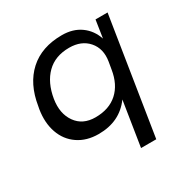

<svg xmlns="http://www.w3.org/2000/svg" viewBox="-169 -701 1028 1051"><g transform="rotate(-30 345.0 -176.0)"><path d="M522 200.2H425.8L470.2 -81.1Q397.9 18.1 264.2 18.1Q188.5 18.1 135 -18.6Q81.5 -55.2 59.3 -118.9Q37.1 -182.6 49.8 -262.2L53.2 -279.8Q73.7 -409.2 152.3 -480.5Q231 -551.8 358.9 -551.8Q428.7 -551.8 476.8 -517.3Q524.9 -482.9 544.9 -422.9L562 -534.2H638.2ZM294.9 -69.8Q381.3 -69.8 434.3 -117.7Q487.3 -165.5 501 -252.9L508.8 -298.8Q521 -374.5 478.5 -423.3Q436 -472.2 358.9 -472.2Q270 -472.2 216.3 -418.9Q162.6 -365.7 147 -271Q133.3 -184.6 174.1 -127.2Q214.8 -69.8 294.9 -69.8Z"/></g></svg>

Font: Sora Italic
Style: Regular
Weight: 400
Designer: Jonathan Barnbrook, Julián Moncada
Foundry: Barnbrook Fonts
Version: Version 2.000